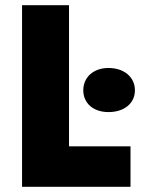

<svg xmlns="http://www.w3.org/2000/svg" viewBox="-20 -720 576 740"><path d="M65 0H483V-156H246V-700H65ZM398 -288C458 -288 500 -321 500 -372C500 -423 458 -458 398 -458C341 -458 301 -423 301 -372C301 -321 341 -288 398 -288Z"/></svg>

Font: Fixel Text ExtraBold
Style: Regular
Weight: 800
Width: 4
Designer: AlfaBravo + MacPaw
Foundry: Kyrylo Tkachov, Marchela Mozhyna, Serhii Makarenko, Maria Weinstein, Zakhar Kryvoshyya
Version: Version 1.211